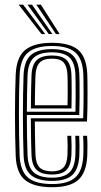

<svg xmlns="http://www.w3.org/2000/svg" viewBox="-20 -790 432 818"><path d="M202.1 7.6Q125.3 7.6 87.6 -22.3Q50 -52.1 46.9 -125.3Q45.2 -168 44.5 -213.5Q43.7 -258.9 43.8 -304.6Q43.8 -350.2 44.6 -393.2Q45.5 -436.2 46.9 -473.5Q50.5 -547.4 87.8 -577.5Q125.1 -607.6 201.2 -607.6Q277.8 -607.6 313.2 -577.3Q348.5 -547 351.8 -475.3Q352.3 -467.8 352.5 -445.5Q352.8 -423.2 352.9 -392.8Q353 -362.5 352.5 -330.6Q352.1 -298.8 350.6 -272.3H128.4Q128.7 -246.4 128.9 -222.9Q129.2 -199.4 129.8 -176.8Q130.4 -154.2 131.1 -130.6Q132.5 -92.8 149 -76.3Q165.5 -59.9 202.1 -59.9Q233.3 -59.9 249.4 -75.3Q265.5 -90.8 267.4 -129.7Q268.3 -147 268.2 -170.1Q268 -193.2 266.8 -211.5H283.7Q284.9 -190.5 285 -167.2Q285 -143.9 284.3 -129Q282.1 -84.8 262.8 -65.6Q243.6 -46.5 202.1 -46.5Q156.7 -46.5 136.3 -66Q116 -85.6 114.2 -129.8Q113.2 -156.2 112.6 -182.9Q112 -209.6 111.8 -235.7Q111.5 -261.8 111.3 -286.2H334.3Q335.5 -312.7 335.8 -342.4Q336.1 -372 336 -399.3Q335.9 -426.6 335.6 -446.8Q335.4 -467 334.9 -474.6Q332.1 -538.8 301 -566.5Q269.9 -594.1 201.2 -594.1Q133.5 -594.1 100 -566.7Q66.5 -539.2 63.6 -471.3Q62.2 -438.3 61.4 -396Q60.7 -353.6 60.7 -307.1Q60.6 -260.7 61.4 -214.6Q62.1 -168.6 63.6 -128Q66.2 -63.2 98.1 -34.5Q129.9 -5.9 202.1 -5.9Q269.2 -5.9 300.5 -33.7Q331.7 -61.6 334.9 -127.1Q335.4 -137.5 335.6 -152.5Q335.7 -167.5 335.4 -183.2Q335 -198.9 334 -211.5H350.9Q352.4 -192.5 352.5 -167.5Q352.6 -142.5 351.8 -126.3Q348.3 -54.6 313.4 -23.5Q278.6 7.6 202.1 7.6ZM202.1 -19.3Q141.8 -19.3 112.4 -43.7Q82.9 -68.1 80.5 -128Q79.2 -163.9 78.4 -207.6Q77.7 -251.3 77.6 -297.8Q77.6 -344.3 78.3 -388.7Q79 -433.1 80.4 -470.3Q83.1 -531.5 112.4 -556.1Q141.8 -580.7 201.2 -580.7Q260.9 -580.7 288.2 -556Q315.4 -531.3 318 -474.3Q318.5 -465 318.9 -437.4Q319.2 -409.7 319.1 -373.1Q319 -336.5 317.7 -300H94.4Q94.4 -256.1 95.1 -211.1Q95.8 -166 97.3 -129.2Q99.5 -76.5 124.6 -54.7Q149.6 -33 202.1 -33Q251.4 -33 275 -54.6Q298.5 -76.3 301.2 -128.2Q301.9 -143.6 301.8 -167.8Q301.8 -192 300.5 -211.5H317.4Q318.6 -191.5 318.7 -167.5Q318.8 -143.6 318 -127.6Q315.2 -69.7 288.2 -44.5Q261.3 -19.3 202.1 -19.3ZM94.4 -313.9H301.4Q302.2 -346.2 302.3 -378.9Q302.4 -411.6 302 -437.3Q301.7 -462.9 301.2 -473.3Q299 -523.4 275.8 -545.2Q252.5 -567 201.2 -567Q148.4 -567 124.1 -544.6Q99.8 -522.2 97.3 -469.5Q95.9 -434.7 95.3 -393.8Q94.7 -352.9 94.4 -313.9ZM111.6 -327.8Q111.6 -345.8 111.9 -370Q112.2 -394.1 112.8 -420Q113.3 -445.8 114.2 -468.6Q116.1 -514.5 136.6 -534Q157.1 -553.5 201.2 -553.5Q243.7 -553.5 263.1 -534.8Q282.5 -516.1 284.3 -472.8Q284.8 -462.6 285.1 -439.3Q285.4 -416 285.3 -386.6Q285.3 -357.2 284.5 -327.8ZM128.5 -341.6H267.8Q268.4 -370.2 268.4 -397Q268.3 -423.8 268.1 -443.8Q267.9 -463.8 267.4 -471.6Q265.9 -506.7 251.3 -523.4Q236.7 -540.1 201.2 -540.1Q164.6 -540.1 148.6 -522.8Q132.6 -505.5 131.1 -467.9Q130.4 -445.9 129.8 -424.9Q129.3 -404 129 -383.5Q128.8 -362.9 128.5 -341.6ZM156.7 -645 59.3 -770.2H78.6L172.6 -645ZM187.6 -645 97.1 -770.2H116.4L203.2 -645ZM218.3 -645 134.9 -770.2H154.1L234.1 -645Z"/></svg>

Font: Big Shoulders Inline Text SC Thin
Style: Regular
Weight: 100
Designer: Patric King
Foundry: XO Type Co
Version: Version 2.002